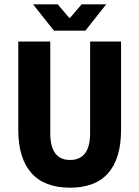

<svg xmlns="http://www.w3.org/2000/svg" viewBox="-20 -850 640 882"><path d="M228 -709 131.8 -830.1H245.1L297.9 -768.1H301.8L355 -830.1H467.8L372.1 -709ZM301.8 12.2Q183.6 12.2 123.8 -55.7Q64 -123.5 64 -252.9V-659.2H210.9V-238.8Q210.9 -115.2 301.8 -115.2Q394 -115.2 394 -238.8V-659.2H536.1V-252.9Q536.1 -123 477.5 -55.4Q418.9 12.2 301.8 12.2Z"/></svg>

Font: Office Code Pro D Bold
Style: Regular
Weight: 700
Designer: Nathan Rutzky & Paul D. Hunt
Foundry: Adobe Systems Incorporated
Version: Version 1.004;PS 001.004;hotconv 1.0.70;makeotf.lib2.5.58329